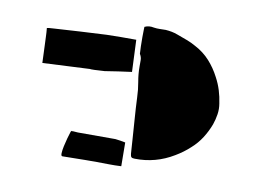

<svg xmlns="http://www.w3.org/2000/svg" viewBox="-69 -793 1138 829"><g transform="rotate(10 500.0 -379.0)"><path d="M732 -639Q770 -619 797 -589Q824 -559 843 -522Q857 -496 865.5 -468.5Q874 -441 878 -412Q882 -389 878.5 -365.5Q875 -342 867 -319Q855 -287 836.5 -258Q818 -229 792 -206Q778 -193 762.5 -181.5Q747 -170 730 -160Q651 -112 559 -114Q549 -114 545 -117.5Q541 -121 540 -132Q539 -146 538 -161Q537 -176 536 -191Q533 -237 529.5 -283.5Q526 -330 524 -376Q523 -410 517 -443Q511 -476 511 -510Q511 -524 511 -537.5Q511 -551 503 -564Q502 -577 501.5 -597Q501 -617 501 -636.5Q501 -656 501.5 -669Q502 -682 502 -682Q521 -691 543 -686Q556 -684 569 -684.5Q582 -685 595 -685Q609 -684 622 -681.5Q635 -679 648 -674Q670 -666 691.5 -658Q713 -650 732 -639ZM95 -452Q94 -472 93.5 -491Q93 -510 92 -529Q91 -546 90.5 -565Q90 -584 88 -604Q96 -606 103.5 -606Q111 -606 118 -607Q176 -611 233 -614Q290 -617 348 -620Q379 -621 411 -621Q443 -621 477 -621L483 -481Q454 -477 424.5 -473Q395 -469 366 -464Q341 -462 321.5 -461.5Q302 -461 302 -462ZM250 -70Q244 -70 244.5 -83Q245 -96 249 -114.5Q253 -133 258 -151Q263 -169 266.5 -179Q270 -189 269 -184Q277 -185 284 -184Q291 -183 298 -183H463Q474 -182 485 -180Q496 -178 507 -176L508 -72Q494 -71 480 -71Q466 -71 452 -71Q401 -72 351 -71.5Q301 -71 250 -70Z"/></g></svg>

Font: Palette Mosaic
Style: Regular
Weight: 400
Designer: Shibuyafont
Version: Version 1.001